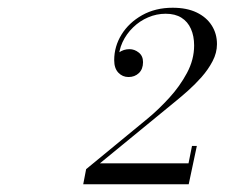

<svg xmlns="http://www.w3.org/2000/svg" viewBox="-20 -933 580 496"><path d="M195 -457 202.5 -496 363.5 -628.5Q390 -650.5 417.2 -680.2Q444.5 -710 463 -744.5Q481.5 -779 481.5 -815.5Q481.5 -840 473.2 -858.5Q465 -877 448.8 -887.2Q432.5 -897.5 408 -897.5Q384.5 -897.5 362.8 -888.2Q341 -879 323.8 -862.2Q306.5 -845.5 296.5 -824Q286.5 -802.5 286.5 -777.5H275.5Q275.5 -789 287.5 -797.5Q299.5 -806 314.5 -806Q327.5 -806 338.5 -797.2Q349.5 -788.5 349.5 -772.5Q349.5 -754.5 338.8 -744.2Q328 -734 312 -734Q296.5 -734 285.8 -745.2Q275 -756.5 275 -777.5Q275 -813 294 -843.8Q313 -874.5 347.2 -893.8Q381.5 -913 426 -913Q462.5 -913 488 -900.8Q513.5 -888.5 527 -867.2Q540.5 -846 540.5 -819Q540.5 -796.5 529.2 -775Q518 -753.5 500.8 -734Q483.5 -714.5 465.8 -698.8Q448 -683 435 -672.5L238 -511H467L476 -556H488.5L467.5 -457Z"/></svg>

Font: Bodoni Moda
Style: Italic
Weight: 400
Italic angle: -13°
Designer: Owen Earl
Foundry: indestructible type
Version: Version 2.005